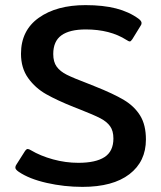

<svg xmlns="http://www.w3.org/2000/svg" viewBox="-20 -715 629 750"><path d="M53 -44Q40 -53 40 -60Q40 -67 44 -72L77 -124Q83 -133 88 -133Q93 -133 101 -128Q138 -106 187 -92.5Q236 -79 286 -79Q354 -79 388.5 -101.5Q423 -124 423 -174Q423 -204 410 -222Q397 -240 372 -253Q347 -266 291 -288L268 -297Q203 -323 160.5 -347Q118 -371 90 -410Q62 -449 62 -505Q62 -596 131.5 -645.5Q201 -695 314 -695Q383 -695 433.5 -682Q484 -669 521 -642Q533 -633 533 -625Q533 -619 529 -614L497 -562Q491 -553 487 -553Q483 -553 474 -559Q410 -600 315 -600Q252 -600 220 -577Q188 -554 188 -504Q188 -473 201.5 -454.5Q215 -436 241 -423Q267 -410 325 -388L350 -378Q423 -349 464 -324.5Q505 -300 527.5 -263.5Q550 -227 550 -170Q550 -84 485.5 -34.5Q421 15 302 15Q231 15 162.5 -0.5Q94 -16 53 -44Z"/></svg>

Font: Mitr
Style: Regular
Weight: 400
Designer: Thanarat Vachiruckul
Foundry: Cadson Demak
Version: Version 1.003